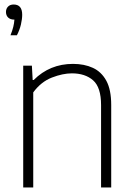

<svg xmlns="http://www.w3.org/2000/svg" viewBox="-20 -832 590 852"><path d="M83 0V-540.5H121.5L125 -477H129.5Q201 -548.5 304 -548.5Q354 -548.5 392 -531Q430 -513.5 451.8 -473.8Q473.5 -434 473.5 -366.5V0H428.5V-365.5Q428.5 -444.5 393.2 -475.5Q358 -506.5 299 -506.5Q258.5 -506.5 210.2 -487.8Q162 -469 127.5 -422V0ZM26.5 -675.5Q35 -696.5 39 -713.2Q43 -730 44 -745H42.5Q26 -745 16.2 -754.2Q6.5 -763.5 6.5 -779Q6.5 -793.5 15.8 -802.8Q25 -812 40.5 -812Q78.5 -812 78.5 -766.5Q78.5 -747.5 72.8 -723Q67 -698.5 55 -675.5Z"/></svg>

Font: Encode Sans XLt
Style: Regular
Weight: 200
Designer: Multiple Designers
Foundry: Impallari Type
Version: Version 3.002; ttfautohint (v1.8.3) -l 8 -r 50 -G 200 -x 14 